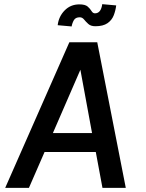

<svg xmlns="http://www.w3.org/2000/svg" viewBox="-20 -903 699 922"><path d="M5 -1 313 -700H447L584 -1H472L440 -173H194L119 -1ZM366 -568 234 -264H422ZM438 -777Q416 -777 404 -788Q392 -799 383.5 -809.5Q375 -820 363 -820Q343 -820 335 -806.5Q327 -793 324 -776L257 -782Q262 -824 290.5 -853Q319 -882 361 -882Q389 -882 401 -871.5Q413 -861 419.5 -850Q426 -839 436 -839Q465 -839 471 -883L538 -877Q535 -852 526 -829Q517 -806 496 -791.5Q475 -777 438 -777Z"/></svg>

Font: Kulim Park SemiBold
Style: Italic
Weight: 600
Italic angle: -8°
Designer: Noponies / Dale Sattler
Foundry: Noponies
Version: Version 1.000; ttfautohint (v1.8.3)